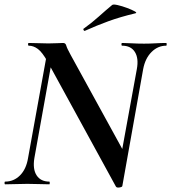

<svg xmlns="http://www.w3.org/2000/svg" viewBox="-25 -815 757 849"><path d="M487 9 185 -543Q162 -584 142.5 -598.5Q123 -613 102 -613Q99 -613 99 -619Q99 -625 102 -625Q122 -625 147 -624Q172 -623 189 -623Q206 -623 227.5 -624Q249 -625 254 -625Q265 -625 268 -613.5Q271 -602 287 -573L523 -143L516 7Q516 12 503 14Q490 16 487 9ZM-2 0Q-5 0 -5 -6Q-5 -12 -2 -12Q36 -12 63.5 -39.5Q91 -67 99 -116L187 -602L214 -600L127 -116Q119 -67 137 -39.5Q155 -12 193 -12Q195 -12 195 -6Q195 0 193 0Q172 0 149 -1Q126 -2 96 -2Q70 -2 45 -1Q20 0 -2 0ZM516 7 497 -54 580 -509Q589 -557 571.5 -585Q554 -613 515 -613Q512 -613 512 -619Q512 -625 515 -625Q533 -625 557.5 -623.5Q582 -622 612 -622Q638 -622 663 -623.5Q688 -625 710 -625Q712 -625 712 -619Q712 -613 710 -613Q673 -613 645 -585Q617 -557 608 -509ZM351 -679Q347 -677 344.5 -682.5Q342 -688 346 -689Q382 -715 412 -742Q442 -769 471 -793Q476 -797 495.5 -792.5Q515 -788 536.5 -780Q558 -772 570.5 -765Q583 -758 573 -756Q506 -740 454 -721Q402 -702 351 -679Z"/></svg>

Font: Cormorant Garamond Light
Style: Italic
Weight: 300
Italic angle: -10°
Designer: Christian Thalmann (Catharsis Fonts)
Foundry: Catharsis Fonts
Version: Version 4.001